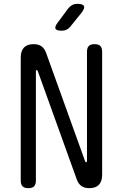

<svg xmlns="http://www.w3.org/2000/svg" viewBox="-20 -970 640 1000"><path d="M88 -670Q88 -705 105 -722.5Q122 -740 155 -740Q181 -740 196.5 -728.5Q212 -717 220 -695L423 -131Q424 -128 425.5 -126.5Q427 -125 429 -125Q431 -125 432 -126.5Q433 -128 433 -131V-700Q433 -721 442.5 -730.5Q452 -740 472 -740Q493 -740 502.5 -730.5Q512 -721 512 -700V-60Q512 -25 495 -7.5Q478 10 445 10Q419 10 403.5 -1.5Q388 -13 380 -35L177 -599Q176 -602 174.5 -603.5Q173 -605 171 -605Q169 -605 168 -603.5Q167 -602 167 -599V-30Q167 -9 157.5 0.5Q148 10 128 10Q107 10 97.5 0.5Q88 -9 88 -30ZM302 -810Q274 -810 269 -820.5Q264 -831 281 -853L336 -927Q345 -938 356.5 -944Q368 -950 383 -950Q411 -950 417 -939Q423 -928 405 -904L346 -831Q338 -821 327 -815.5Q316 -810 302 -810Z"/></svg>

Font: Maple Mono NL Light
Style: Regular
Weight: 300
Monospace: yes
Designer: subframe7536
Version: Version 7.000